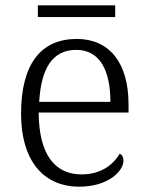

<svg xmlns="http://www.w3.org/2000/svg" viewBox="-20 -690 554 720"><path d="M122 -626H412V-670H122ZM277 10C388 10 443 -50 443 -87C443 -101 437 -110 429 -114C405 -72 358 -36 286 -36C186 -36 126 -110 125 -268H462V-299C462 -457 388 -544 268 -544C134 -544 59 -451 59 -263C59 -89 142 10 277 10ZM394 -308H127C134 -431 175 -503 266 -503C355 -503 394 -425 394 -308Z"/></svg>

Font: Noto Serif Telugu Light
Style: Regular
Weight: 300
Designer: Jelle Bosma - Monotype Design Team
Foundry: Monotype Imaging Inc.
Version: Version 2.005